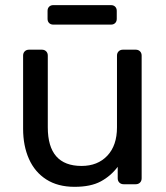

<svg xmlns="http://www.w3.org/2000/svg" viewBox="-20 -712 642 742"><path d="M268.1 10Q203.5 10 159 -18.5Q114.5 -46.9 91.9 -97.8Q69.3 -148.6 69.3 -214.6V-497.1Q69.3 -507.3 75.6 -513.6Q82 -520 92.2 -520H141.8Q152 -520 158.4 -513.6Q164.7 -507.3 164.7 -497.1V-219.9Q164.7 -70.7 295.2 -70.7Q357.4 -70.7 394.8 -110.3Q432.1 -149.9 432.1 -219.9V-497.1Q432.1 -507.3 438.5 -513.6Q444.9 -520 455.1 -520H504.5Q514.7 -520 521.1 -513.6Q527.4 -507.3 527.4 -497.1V-22.9Q527.4 -12.7 521.1 -6.4Q514.7 0 504.5 0H457.9Q447.7 0 441.3 -6.4Q434.9 -12.7 434.9 -22.9V-67.3Q408.3 -31.9 369.6 -11Q330.9 10 268.1 10ZM186 -616.9Q175.9 -616.9 169.9 -623Q163.8 -629 163.8 -639.1V-670Q163.8 -680.1 169.9 -686.1Q175.9 -692.2 186 -692.2H409Q419.1 -692.2 425.1 -686.1Q431.2 -680.1 431.2 -670V-639.1Q431.2 -629 425.1 -623Q419.1 -616.9 409 -616.9Z"/></svg>

Font: Rubik Light
Style: Regular
Weight: 300
Designer: Hubert and Fischer
Foundry: Hubert and Fischer
Version: Version 2.300;gftools[0.9.30]